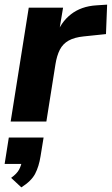

<svg xmlns="http://www.w3.org/2000/svg" viewBox="-27 -524 482 828"><path d="M19 0 97 -491H245L225 -371H216Q234 -427 278.5 -462Q323 -497 389 -501L435 -504L430 -377L334 -367Q294 -363 269 -349Q244 -335 231 -309.5Q218 -284 212 -246L173 0ZM65 284 21 243Q46 225 55.5 207Q65 189 69 165L97 183H-7L11 69H161L148 149Q141 194 124.5 225.5Q108 257 65 284Z"/></svg>

Font: Nunito Sans 12pt ExtraBold
Style: Italic
Weight: 800
Italic angle: -9°
Designer: Vernon Adams
Foundry: Vernon Adams
Version: Version 3.101;gftools[0.9.27]